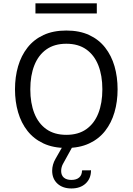

<svg xmlns="http://www.w3.org/2000/svg" viewBox="-20 -867 782 1132"><path d="M550.8 -847.4H189V-787.6H550.8ZM371.1 -687Q293.5 -687 236.5 -660.5Q179.4 -634 142.2 -586.5Q105 -539.1 86.7 -476.3Q68.4 -413.6 68.4 -340.6Q68.4 -267.8 86.7 -205Q105 -142.1 142.3 -94.8Q179.7 -47.6 236.7 -21.1Q293.7 5.4 371.1 5.4Q448.5 5.4 505.5 -21.1Q562.5 -47.6 599.6 -94.8Q636.7 -142.1 655 -205Q673.3 -267.8 673.3 -340.6Q673.3 -413.6 655.2 -476.3Q637 -539.1 599.9 -586.5Q562.7 -634 505.7 -660.5Q448.7 -687 371.1 -687ZM371.1 -609.1Q441.4 -609.1 488.6 -575.7Q535.9 -542.2 559.7 -481.9Q583.5 -421.6 583.5 -340.6Q583.5 -259.5 559.8 -199.2Q536.1 -138.9 489 -105.5Q441.9 -72 371.1 -72Q300.5 -72 253.3 -105.5Q206.1 -138.9 182.4 -199.2Q158.7 -259.5 158.7 -340.6Q158.7 -421.6 182.5 -481.9Q206.3 -542.2 253.5 -575.7Q300.8 -609.1 371.1 -609.1ZM401.1 244.1Q453.6 244.1 485.1 214.8Q516.6 185.5 516.6 137L463.6 137.5Q463.6 164.3 447.3 179.1Q430.9 193.8 400.9 193.8Q372.3 193.8 356.4 180.1Q340.6 166.3 340.6 141.1Q340.6 116.9 353.5 95.2L406 0.2V-0.5H346.7V0.2L307.4 69.1Q287.6 103.3 287.6 139.9Q287.6 187 318.6 215.6Q349.6 244.1 401.1 244.1Z"/></svg>

Font: Estedad-FD-VF Thin
Style: Regular
Weight: 100
Designer: Amin Abedi
Version: Version 5.0